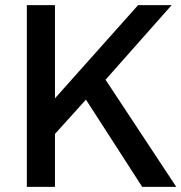

<svg xmlns="http://www.w3.org/2000/svg" viewBox="-20 -724 703 744"><path d="M193 -704V-343L515 -704H645L389 -415L663 0H531L313 -338L193 -205V0H84V-704Z"/></svg>

Font: Prodigy Sans Medium
Style: Regular
Weight: 500
Designer: Wei Huang
Foundry: Wei Huang
Version: Version 1.003; ttfautohint (v1.8.3)